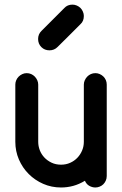

<svg xmlns="http://www.w3.org/2000/svg" viewBox="-20 -831 541 851"><path d="M356.4 -29.8Q330.6 -14.2 304.4 -7.1Q278.3 0 250.5 0Q208.5 0 171.6 -16.1Q134.8 -32.2 107.2 -59.8Q79.6 -87.4 63.7 -124.3Q47.9 -161.1 47.9 -202.6V-456.1Q47.9 -465.8 51.8 -475.1Q55.7 -484.4 62.5 -491.2Q69.3 -498 78.6 -502.4Q87.9 -506.8 98.1 -506.8Q108.9 -506.8 118.2 -502.7Q127.4 -498.5 134.3 -491.5Q141.1 -484.4 145.3 -475.1Q149.4 -465.8 149.4 -456.1V-202.6Q149.4 -183.6 156.2 -165.5Q163.1 -147.5 176.3 -133.3Q189.5 -119.1 208.3 -110.1Q227.1 -101.1 250.5 -101.1Q272.5 -101.1 291 -109.4Q309.6 -117.7 323 -131.8Q336.4 -146 344 -164.1Q351.6 -182.1 351.6 -202.6V-456.1Q351.6 -465.8 355.7 -475.1Q359.9 -484.4 366.7 -491.5Q373.5 -498.5 382.8 -502.7Q392.1 -506.8 402.8 -506.8Q412.6 -506.8 421.6 -502.9Q430.7 -499 437.7 -492.4Q444.8 -485.8 449 -476.3Q453.1 -466.8 453.1 -456.1V-202.6V-50.8Q453.1 -39.6 448.7 -30Q444.3 -20.5 437.5 -13.9Q430.7 -7.3 421.4 -3.7Q412.1 0 402.8 0Q388.7 0 375.7 -7.3Q362.8 -14.6 356.4 -29.8ZM235.4 -623Q220.7 -607.9 199.2 -607.9Q177.7 -607.9 163.3 -622.3Q148.9 -636.7 148.9 -658.2Q148.9 -679.7 164.1 -694.3L265.1 -795.4Q278.8 -810.5 301.3 -810.5Q311 -810.5 320.6 -806.4Q330.1 -802.2 336.7 -795.7Q343.3 -789.1 347.4 -779.5Q351.6 -770 351.6 -760.3Q351.6 -737.3 336.9 -724.1L286.1 -673.3Z"/></svg>

Font: TGL 0-17
Style: Regular
Weight: 400
Designer: Peter Wiegel
Foundry: Peter Wiegel
Version: Version 1.003 2010